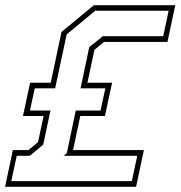

<svg xmlns="http://www.w3.org/2000/svg" viewBox="-64 -720 696 740"><path d="M-44.5 0 -14.5 -141.5H45.5L82.5 -172L104 -273H24.5L52 -401H131.5L173 -597L298 -700H611.5L581.5 -558.5H337L300 -528L273 -401H368L340.5 -273H245.5L217.5 -141.5H490.5L460.5 0ZM-20.5 -22H444L465 -119.5H181.5L193.5 -129.5L228 -294H323.5L342 -379.5H246.5L280 -538.5L332.5 -580.5H565L586 -678.5H303L193 -587.5L148.5 -379.5H70L51.5 -294H130.5L102.5 -162.5L51 -119.5H0.5Z"/></svg>

Font: Tourney Condensed ExtraLight
Style: Italic
Weight: 200
Width: 3
Italic angle: -12°
Designer: Tyler Finck
Foundry: Etcetera Type Co
Version: Version 1.010; ttfautohint (v1.8.3)